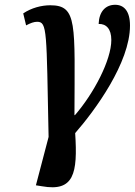

<svg xmlns="http://www.w3.org/2000/svg" viewBox="-20 -563 565 802"><path d="M155 215C289 239 305 162 294 -7C377 -102 523 -301 523 -456C523 -518 497 -543 461 -543C421 -543 394 -515 392 -463C423 -464 445 -443 445 -396C445 -312 372 -173 293 -82H291C292 -464 304 -541 190 -541C153 -541 111 -530 77 -507L89 -457C108 -467 122 -472 135 -472C178 -472 174 -435 183 9L130 211Z"/></svg>

Font: Noto Serif Condensed SemiBold
Style: Italic
Weight: 600
Width: 3
Italic angle: -12°
Designer: Monotype Design Team
Foundry: Monotype Imaging Inc.
Version: Version 2.014